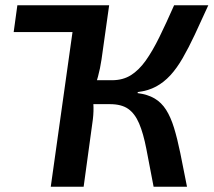

<svg xmlns="http://www.w3.org/2000/svg" viewBox="-20 -710 812 730"><path d="M378 -690 364 -588H32L46 -690ZM772 -690Q744 -628 720.5 -578Q697 -528 674.5 -489Q652 -450 627.5 -423.5Q603 -397 573.5 -381Q544 -365 504 -360L503 -356Q542 -351 568 -335.5Q594 -320 611.5 -292.5Q629 -265 641.5 -224.5Q654 -184 665.5 -128Q677 -72 691 0H564Q548 -84 536.5 -143.5Q525 -203 509 -240.5Q493 -278 467.5 -296Q442 -314 398 -314L406 -405Q447 -405 477.5 -424Q508 -443 534 -479.5Q560 -516 586 -569Q612 -622 642 -690ZM395 -690 366 -484Q361 -450 352.5 -418.5Q344 -387 330 -358Q335 -330 335.5 -301.5Q336 -273 331 -241L298 0H173L270 -690ZM448 -405 435 -314H307L320 -405Z"/></svg>

Font: Exo 2 SemiBold
Style: Italic
Weight: 600
Italic angle: -8°
Designer: Natanael Gama
Foundry: Natanael Gama
Version: Version 2.010